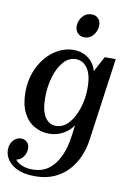

<svg xmlns="http://www.w3.org/2000/svg" viewBox="-104 -758 759 1082"><g transform="rotate(10 275.5 -217.0)"><path d="M-2 139Q-2 107 16.5 85.5Q35 64 61 64Q82 64 95.5 77.5Q109 91 109 114Q109 140 93.5 161Q78 182 54 186Q68 204 93.5 214.5Q119 225 153 225Q208 225 245.5 197Q283 169 306.5 118.5Q330 68 339 -1L347 -62Q325 -29 289 -9.5Q253 10 210 10Q162 10 123 -13.5Q84 -37 61.5 -83Q39 -129 39 -198Q39 -261 58.5 -312.5Q78 -364 110.5 -401.5Q143 -439 183.5 -459Q224 -479 266 -479Q299 -479 325.5 -467Q352 -455 371 -433Q390 -411 398 -381L445 -469H508L442 4Q435 54 415.5 100Q396 146 363 182Q330 218 283 239Q236 260 173 260Q115 260 76 243Q37 226 17.5 198Q-2 170 -2 139ZM154 -188Q154 -113 177.5 -76.5Q201 -40 240 -40Q282 -40 313 -74.5Q344 -109 362 -164Q380 -219 380 -281Q380 -357 354 -393.5Q328 -430 288 -430Q247 -430 217 -395.5Q187 -361 170.5 -306Q154 -251 154 -188ZM312 -559Q287 -559 272 -576.5Q257 -594 259 -619Q261 -649 281 -671.5Q301 -694 331 -694Q357 -694 371.5 -676.5Q386 -659 383 -634Q381 -605 361.5 -582Q342 -559 312 -559Z"/></g></svg>

Font: Brygada 1918 SemiBold
Style: Italic
Weight: 600
Italic angle: -8°
Designer: Mateusz Machalski | Borys Kosmynka | Przemek Hoffer
Foundry: NIEPODLEGLA 2018
Version: Version 3.006